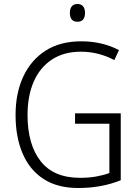

<svg xmlns="http://www.w3.org/2000/svg" viewBox="-20 -932 694 962"><path d="M356 -364H585V-29Q489 10 372 10Q268 10 198.5 -35Q129 -80 93.5 -162.5Q58 -245 58 -356Q58 -465 96.5 -548Q135 -631 208 -678Q281 -725 387 -725Q492 -725 576 -681L553 -631Q473 -673 385 -673Q300 -673 240 -633.5Q180 -594 149 -523Q118 -452 118 -356Q118 -208 183.5 -124.5Q249 -41 381 -41Q425 -41 461.5 -47.5Q498 -54 528 -65V-312H356ZM368 -912Q387 -912 396.5 -900Q406 -888 406 -868Q406 -823 368 -823Q330 -823 330 -868Q330 -888 339.5 -900Q349 -912 368 -912Z"/></svg>

Font: Noto Sans Lao SemiCondensed Light
Style: Regular
Weight: 300
Width: 4
Designer: Monotype Design Team
Foundry: Monotype Imaging Inc.
Version: Version 2.003; ttfautohint (v1.8.4.7-5d5b)